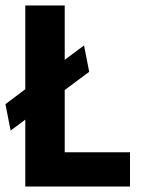

<svg xmlns="http://www.w3.org/2000/svg" viewBox="-23 -686 528 706"><path d="M70 0V-246L16 -206L-3 -303L70 -358V-666H215V-466L286 -519L305 -422L215 -355V-126H455V0Z"/></svg>

Font: Secular One
Style: Regular
Weight: 400
Designer: Michal Sahar
Foundry: Hagilda
Version: Version 1.002; ttfautohint (v1.8.4.7-5d5b);gftools[0.9.29]